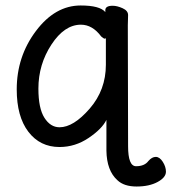

<svg xmlns="http://www.w3.org/2000/svg" viewBox="-20 -512 625 700"><path d="M408 145Q369 110 368 37V-75Q352 -42 303 -9Q254 24 197 24Q126 24 83.5 -31.5Q41 -87 41 -186Q41 -306 111 -399Q181 -492 274 -492Q344 -492 364 -468Q364 -471 364 -475Q364 -491 391 -491Q407 -491 427 -482Q447 -473 447 -457L446 -420L447 21Q447 94 476 94Q507 94 521 75Q534 60 548 60Q562 60 573.5 78Q585 96 585 114Q585 135 554.5 151.5Q524 168 478 168Q432 168 408 145ZM197 -48Q248 -48 307 -116Q366 -184 366 -276V-375Q366 -371 362 -371Q358 -371 349 -379Q317 -422 275 -422Q215 -422 167.5 -349.5Q120 -277 120 -189Q120 -117 142 -82.5Q164 -48 197 -48Z"/></svg>

Font: LXGW WenKai Mono TC
Style: Bold
Weight: 700
Designer: LXGW / Fontworks Inc.
Foundry: LXGW / Fontworks Inc.
Version: Version 1.330